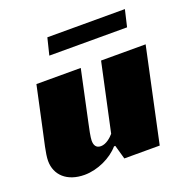

<svg xmlns="http://www.w3.org/2000/svg" viewBox="-112 -710 810 826"><g transform="rotate(-20 292.5 -297.5)"><path d="M306 -119C294 -105 271 -84 247 -84C224 -84 217 -100 217 -120C217 -135 225 -174 230 -196L280 -430H77L35 -235C26 -191 11 -135 11 -102C11 -37 59 8 139 8C199 8 264 -23 299 -64H305L323 0H485L577 -430H373ZM171 -526H527L545 -603H190Z"/></g></svg>

Font: Racing Sans One
Style: Regular
Weight: 400
Designer: Pablo Impallari, Rodrigo Fuenzalida
Foundry: Pablo Impallari, Rodrigo Fuenzalida
Version: Version 1.001